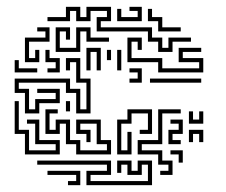

<svg xmlns="http://www.w3.org/2000/svg" viewBox="-20 -526 662 562"><path d="M443 -374V-404H413V-434H263V-476H293V-494H245V-464H203V-494H185V-464H119V-476H173V-506H215V-476H233V-506H305V-464H275V-446H425V-416H455V-386H473V-416H539V-404H485V-374ZM323 -464V-500H335V-476H383V-494H359V-506H395V-464ZM443 -434V-464H413V-500H425V-476H455V-446H509V-434ZM53 -344V-416H113V-434H89V-446H125V-404H65V-356H83V-380H95V-344ZM143 -374V-446H185V-410H173V-434H155V-386H203V-446H245V-416H299V-404H233V-434H215V-374ZM443 -314V-344H353V-416H395V-380H383V-404H365V-356H455V-326H563V-344H503V-386H569V-374H515V-356H575V-314ZM233 -320V-386H275V-320H263V-374H245V-320ZM119 -314V-326H143V-344H113V-380H125V-356H155V-314ZM293 -350V-380H305V-350ZM323 -320V-380H335V-320ZM53 -194V-254H23V-296H185V-266H215V-206H233V-284H203V-344H185V-320H173V-356H215V-296H245V-194H203V-254H173V-284H35V-266H65V-206H83V-236H143V-254H89V-266H155V-224H95V-194ZM23 -314V-350H35V-326H89V-314ZM359 -284V-296H383V-314H359V-326H395V-284ZM419 -284V-296H569V-284ZM53 -74V-134H23V-230H35V-146H65V-86H143V-104H83V-164H59V-176H95V-116H155V-74ZM173 -200V-230H185V-200ZM203 -74V-104H173V-164H155V-134H113V-206H149V-194H125V-146H143V-176H185V-116H215V-86H293V-104H263V-164H215V-146H245V-110H233V-134H203V-176H275V-116H305V-74ZM323 -74V-176H353V-206H425V-134H389V-146H413V-194H365V-164H335V-86H353V-140H365V-74ZM449 -14V-26H473V-44H443V-74H383V-116H443V-206H509V-194H455V-104H395V-86H455V-56H485V-14ZM533 -164V-200H545V-176H563V-200H575V-164ZM473 -104V-146H503V-164H479V-176H515V-134H485V-116H509V-104ZM533 -110V-146H575V-110H563V-134H545V-110ZM503 -50V-74H479V-86H515V-50ZM233 16V-26H293V-44H89V-56H305V-14H245V4H413V-44H395V-14H353V-44H335V-20H323V-56H365V-26H383V-56H425V16ZM179 16V4H203V-14H119V-26H215V16Z"/></svg>

Font: Rubik Maze
Style: Regular
Weight: 400
Designer: Hubert and Fischer, NaN
Foundry: Hubert and Fischer, NaN
Version: Version 2.200